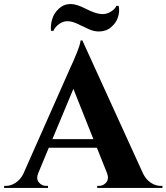

<svg xmlns="http://www.w3.org/2000/svg" viewBox="-48 -918 813 938"><path d="M531.7 -889.2H520.5Q513.7 -873 491.7 -859.9Q469.7 -846.7 443.4 -849.6Q415.5 -852.5 370.4 -875.5Q325.2 -898.4 297.9 -898.4Q264.2 -898.4 240 -876.2Q215.8 -854 207 -824.7Q198.2 -795.4 201.2 -767.1H212.9Q221.2 -787.1 242.7 -802Q264.2 -816.9 290 -814Q311 -811.5 336.4 -798.8Q361.8 -786.1 386.7 -775.1Q411.6 -764.2 435.1 -764.2Q470.2 -764.2 495.1 -785.4Q520 -806.6 528.8 -835.2Q537.6 -863.8 531.7 -889.2ZM354.5 -720.2 651.9 -67.9Q667 -39.1 690.2 -24.4Q713.4 -9.8 737.3 -9.8H745.6V0H426.8V-9.8H435.5Q457.5 -9.8 471.4 -27.3Q485.4 -44.9 474.6 -72.8L425.3 -196.3H190.4L139.2 -72.8Q127.4 -44.9 141.6 -27.3Q155.8 -9.8 177.7 -9.8H186.5V0H-27.8V-9.8H-19Q3.9 -9.8 26.9 -24.2Q49.8 -38.6 64.9 -66.4L296.4 -588.9Q308.6 -613.8 326.4 -657.7Q344.2 -701.7 345.7 -720.2ZM208 -238.3H408.2L310.5 -483.9Z"/></svg>

Font: Cinzel Decorative Bold
Style: Regular
Weight: 700
Designer: Natanael Gama
Version: Version 1.001;PS 001.001;hotconv 1.0.56;makeotf.lib2.0.21325